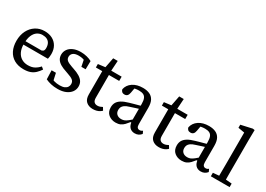

<svg xmlns="http://www.w3.org/2000/svg" viewBox="-5 -1494 3137 2267"><g transform="rotate(30 1563.5 -360.5)"><path d="M286 12Q211 12 157.5 -18.5Q104 -49 75.5 -105.5Q47 -162 47 -239Q47 -317 77 -376.5Q107 -436 160 -470Q213 -504 281 -504Q342 -504 387 -480.5Q432 -457 457.5 -413Q483 -369 483 -308Q483 -289 480.5 -270.5Q478 -252 475 -240H100V-287H362Q383 -294 389 -307Q395 -320 395 -337Q395 -376 381.5 -401.5Q368 -427 342.5 -439.5Q317 -452 281 -452Q243 -452 211 -431Q179 -410 160 -365.5Q141 -321 141 -249Q141 -188 161.5 -144.5Q182 -101 219.5 -78Q257 -55 307 -55Q360 -55 395.5 -74.5Q431 -94 459 -126L490 -101Q468 -68 441 -42Q414 -16 377 -2Q340 12 286 12Z M750 12Q700 12 659 2.5Q618 -7 585 -23L581 -144H640L667 -22H619V-72Q643 -56 677 -46.5Q711 -37 751 -37Q791 -37 815.5 -48Q840 -59 851.5 -77.5Q863 -96 863 -118Q863 -151 840 -170Q817 -189 767 -205L734 -217Q687 -232 654 -251.5Q621 -271 603.5 -298Q586 -325 586 -362Q586 -402 608.5 -434.5Q631 -467 673.5 -485.5Q716 -504 774 -504Q818 -504 857 -494Q896 -484 925 -468L923 -355H865L843 -464H884V-423Q860 -439 832.5 -446.5Q805 -454 774 -454Q723 -454 698.5 -434Q674 -414 674 -383Q674 -352 695.5 -334.5Q717 -317 769 -299L795 -290Q848 -273 883.5 -251Q919 -229 936 -201.5Q953 -174 953 -137Q953 -95 929 -61.5Q905 -28 860 -8Q815 12 750 12Z M1151 -434V-492H1335V-434ZM1229 10Q1173 10 1138.5 -21Q1104 -52 1104 -117Q1104 -135 1104 -152.5Q1104 -170 1104 -193V-434H1017V-481L1145 -497L1108 -466L1140 -630H1202L1191 -458L1195 -448V-126Q1195 -86 1211.5 -69Q1228 -52 1257 -52Q1276 -52 1292 -58Q1308 -64 1323 -72L1346 -34Q1335 -23 1318 -12.5Q1301 -2 1278.5 4Q1256 10 1229 10Z M1542 14Q1485 14 1444.5 -19Q1404 -52 1404 -116Q1404 -153 1419.5 -181Q1435 -209 1470.5 -231Q1506 -253 1567 -270Q1596 -279 1624.5 -286.5Q1653 -294 1681.5 -302Q1710 -310 1738 -318V-277Q1702 -266 1666 -254.5Q1630 -243 1594 -231Q1553 -219 1532 -203.5Q1511 -188 1503.5 -170.5Q1496 -153 1496 -133Q1496 -96 1519 -75.5Q1542 -55 1580 -55Q1605 -55 1625 -64Q1645 -73 1668 -91.5Q1691 -110 1722 -137L1729 -80H1694Q1674 -54 1653.5 -32.5Q1633 -11 1606.5 1.5Q1580 14 1542 14ZM1801 11Q1758 11 1731.5 -17Q1705 -45 1703 -100L1701 -102V-331Q1701 -377 1690 -404Q1679 -431 1655.5 -442Q1632 -453 1596 -453Q1571 -453 1548 -449Q1525 -445 1500 -434L1540 -474L1524 -384Q1519 -354 1505 -340Q1491 -326 1468 -326Q1444 -326 1431.5 -338.5Q1419 -351 1416 -368Q1429 -430 1484 -467Q1539 -504 1622 -504Q1674 -504 1712 -487Q1750 -470 1770.5 -432.5Q1791 -395 1791 -331V-109Q1791 -78 1802 -64.5Q1813 -51 1833 -51Q1846 -51 1855.5 -55.5Q1865 -60 1873 -66L1889 -31Q1874 -12 1852.5 -0.5Q1831 11 1801 11Z M2051 -434V-492H2235V-434ZM2129 10Q2073 10 2038.5 -21Q2004 -52 2004 -117Q2004 -135 2004 -152.5Q2004 -170 2004 -193V-434H1917V-481L2045 -497L2008 -466L2040 -630H2102L2091 -458L2095 -448V-126Q2095 -86 2111.5 -69Q2128 -52 2157 -52Q2176 -52 2192 -58Q2208 -64 2223 -72L2246 -34Q2235 -23 2218 -12.5Q2201 -2 2178.5 4Q2156 10 2129 10Z M2442 14Q2385 14 2344.5 -19Q2304 -52 2304 -116Q2304 -153 2319.5 -181Q2335 -209 2370.5 -231Q2406 -253 2467 -270Q2496 -279 2524.5 -286.5Q2553 -294 2581.5 -302Q2610 -310 2638 -318V-277Q2602 -266 2566 -254.5Q2530 -243 2494 -231Q2453 -219 2432 -203.5Q2411 -188 2403.5 -170.5Q2396 -153 2396 -133Q2396 -96 2419 -75.5Q2442 -55 2480 -55Q2505 -55 2525 -64Q2545 -73 2568 -91.5Q2591 -110 2622 -137L2629 -80H2594Q2574 -54 2553.5 -32.5Q2533 -11 2506.5 1.5Q2480 14 2442 14ZM2701 11Q2658 11 2631.5 -17Q2605 -45 2603 -100L2601 -102V-331Q2601 -377 2590 -404Q2579 -431 2555.5 -442Q2532 -453 2496 -453Q2471 -453 2448 -449Q2425 -445 2400 -434L2440 -474L2424 -384Q2419 -354 2405 -340Q2391 -326 2368 -326Q2344 -326 2331.5 -338.5Q2319 -351 2316 -368Q2329 -430 2384 -467Q2439 -504 2522 -504Q2574 -504 2612 -487Q2650 -470 2670.5 -432.5Q2691 -395 2691 -331V-109Q2691 -78 2702 -64.5Q2713 -51 2733 -51Q2746 -51 2755.5 -55.5Q2765 -60 2773 -66L2789 -31Q2774 -12 2752.5 -0.5Q2731 11 2701 11Z M2835 0V-48L2949 -58H2976L3091 -48V0ZM2916 0Q2917 -36 2917 -72Q2917 -108 2917.5 -144Q2918 -180 2918 -215V-644L2831 -659V-701L2983 -735L3010 -731L3008 -604V-215Q3008 -180 3008 -144Q3008 -108 3008.5 -72Q3009 -36 3009 0Z"/></g></svg>

Font: Source Serif 4
Style: Regular
Weight: 400
Designer: Frank Grießhammer
Foundry: Adobe Systems Incorporated
Version: Version 4.004;hotconv 1.0.116;makeotfexe 2.5.65601